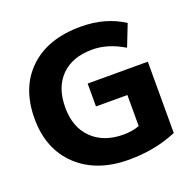

<svg xmlns="http://www.w3.org/2000/svg" viewBox="-131 -874 1026 1017"><g transform="rotate(-20 382.0 -365.0)"><path d="M443 -605Q330 -605 267 -541.5Q204 -478 204 -365Q204 -253 269.5 -189Q335 -125 446 -125Q495 -125 536 -140V-315H359V-444H698V-42Q576 10 429 10Q247 10 139 -91.5Q31 -193 31 -365Q31 -539 136 -639.5Q241 -740 426 -740Q566 -740 668 -673L620 -551Q530 -605 443 -605Z"/></g></svg>

Font: Mplus 1p ExtraBold
Style: Regular
Weight: 800
Version: Version 1.061